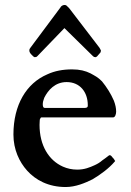

<svg xmlns="http://www.w3.org/2000/svg" viewBox="-20 -739 528 772"><path d="M447 -290C447 -304 444 -318 438 -334C425.8 -362.4 408.3 -389.6 390 -412C372.5 -429.5 363.1 -433.1 344 -444C323.5 -454.2 301.1 -460 270 -460C233 -460 200 -454 170 -440C86.1 -404 34 -317.6 34 -198C34 -137.5 57.8 -87.7 89 -53C122.9 -15.3 174.4 13 244 13C283.8 13 322.1 -3.1 352 -18C383.7 -36.7 418 -61.9 441 -89C442 -90 443 -91 443 -92C439.2 -95.8 439.7 -99.7 434 -104C432.3 -106.5 426.3 -115 422 -115C421 -115 420 -115 418 -114C409 -107 400 -100 391 -94C382 -86 372 -80 361 -75C340.3 -65.6 319.5 -57 291 -57C270 -57 251 -61 233 -69C175.9 -94.4 139 -154.2 139 -237C139 -246 140 -253 140 -258C142 -264 144 -267 147 -267H435C443.4 -267 447 -281.4 447 -290ZM152 -320C152 -327 154 -336 158 -346C173.5 -376.9 201.5 -409 248 -409C301.2 -409 333 -369.2 333 -316C334 -309 330 -305 321 -305H161C153.4 -305 152 -311.6 152 -320ZM239 -626 353 -514C354 -513 356 -512 358 -510C361 -510 363 -509 364 -509C365 -509 367 -510 370 -512L377 -520C380 -523 382 -526 384 -528C385 -532 386 -534 386 -535C385 -538 383 -542 380 -547L259 -705C256 -708 253 -712 250 -714C247 -718 243 -719 239 -719C232.2 -719 224.6 -713.7 223 -709L103 -548C99.5 -542.7 98 -542.3 98 -535C98 -530.1 102 -524 106 -520L114 -512C117 -510 119 -509 120 -509C121 -509 123 -510 126 -510C128 -511 130 -513 131 -514Z"/></svg>

Font: fbb
Style: Bold
Weight: 400
Designer: David J. Perry, Michael Sharpe
Version: Version 1.045